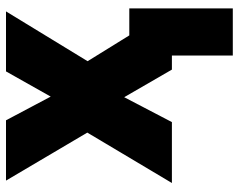

<svg xmlns="http://www.w3.org/2000/svg" viewBox="-98 -495 796 640"><g transform="rotate(-90 300.0 -175.0)"><path d="M10 0 178 -282 18 -553H219L298 -404L382 -553H582L416 -281L502 -142H592V203H435V0H388L296 -159L213 0Z"/></g></svg>

Font: Noto Sans Mono Black
Style: Regular
Weight: 900
Designer: Monotype Design Team
Foundry: Monotype Imaging Inc.
Version: Version 2.014